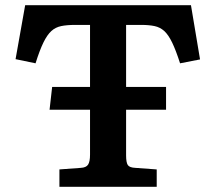

<svg xmlns="http://www.w3.org/2000/svg" viewBox="-20 -720 831 740"><path d="M209 0V-67L291 -73Q312 -74 319.5 -85.5Q327 -97 327 -124V-297H171L181 -385H327V-624H270Q238 -624 216 -619.5Q194 -615 178 -600.5Q162 -586 147.5 -556.5Q133 -527 117 -476L40 -492L77 -700H716L751 -491L674 -476Q658 -526 643.5 -556Q629 -586 613 -600.5Q597 -615 575.5 -619.5Q554 -624 524 -624H466V-385H620V-297H466V-121Q466 -94 472.5 -84Q479 -74 502 -73L584 -67V0Z"/></svg>

Font: Literata 7pt SemiBold
Style: Regular
Weight: 600
Designer: Latin by Veronika Burian and Jose Scaglione. Greek by Irene Vlachou. Cyrillic by Vera Evstafieva.
Foundry: TypeTogether
Version: Version 3.002